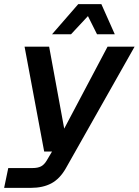

<svg xmlns="http://www.w3.org/2000/svg" viewBox="-29 -760 672 930"><path d="M-9 150 11 54H128Q154 54 169.5 46Q185 38 197 18L223 -26H185L90 -534H209L282 -137L492 -534H623L290 55Q261 106 220 128Q179 150 120 150ZM223 -594 350 -740H462L527 -594H441L397 -682L315 -594Z"/></svg>

Font: Geist Mono SemiBold
Style: Italic
Weight: 600
Italic angle: -12°
Monospace: yes
Designer: Basement.studio, Andrés Briganti, Mateo Zaragoza
Foundry: Basement.studio, Vercel, Andrés Briganti, Guido Ferreyra, Mateo Zaragoza
Version: Version 1.500; ttfautohint (v1.8.4.7-5d5b)